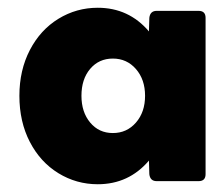

<svg xmlns="http://www.w3.org/2000/svg" viewBox="-20 -798 575 495"><path d="M232 -323Q177 -323 130.5 -351.5Q84 -380 57 -432Q30 -484 30 -551Q30 -617 57 -669Q84 -721 130.5 -749.5Q177 -778 232 -778Q312 -778 364 -717L365 -752Q367 -770 384 -770H492Q510 -770 510 -752V-349Q510 -331 492 -331H384Q367 -331 365 -349L364 -384Q312 -323 232 -323ZM271 -455Q307 -455 330.5 -482Q354 -509 354 -551Q354 -593 330.5 -620Q307 -647 271 -647Q235 -647 212.5 -620.5Q190 -594 190 -551Q190 -509 212.5 -482Q235 -455 271 -455Z"/></svg>

Font: LINE Seed JP_TTF ExtraBold
Style: Regular
Weight: 800
Designer: LY Corporation & Fontrix & Fontworks
Version: Version 1.015